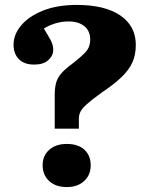

<svg xmlns="http://www.w3.org/2000/svg" viewBox="-20 -744 613 779"><path d="M202 -222V-358Q202 -387 207.5 -407.5Q213 -428 228.5 -446Q244 -464 274 -486Q309 -513 327.5 -533Q346 -553 346 -584Q346 -618 322.5 -637.5Q299 -657 258 -657Q229 -657 202.5 -648.5Q176 -640 158 -628Q174 -602 185 -582Q196 -562 196 -542Q196 -518 176 -500Q156 -482 119 -482Q78 -482 56.5 -504Q35 -526 35 -563Q35 -604 66 -641Q97 -678 154.5 -701Q212 -724 292 -724Q406 -724 468.5 -681Q531 -638 531 -562Q531 -522 517.5 -491.5Q504 -461 473.5 -431.5Q443 -402 392 -368Q352 -339 332.5 -321.5Q313 -304 306.5 -291Q300 -278 300 -262V-222ZM251 15Q206 15 179.5 -9.5Q153 -34 153 -74Q153 -112 179.5 -136Q206 -160 251 -160Q297 -160 322.5 -136.5Q348 -113 348 -73Q348 -34 321.5 -9.5Q295 15 251 15Z"/></svg>

Font: Literata 36pt ExtraBold
Style: Regular
Weight: 800
Designer: Latin by Veronika Burian and Jose Scaglione. Greek by Irene Vlachou. Cyrillic by Vera Evstafieva.
Foundry: TypeTogether
Version: Version 3.002